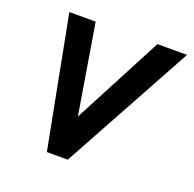

<svg xmlns="http://www.w3.org/2000/svg" viewBox="-104 -663 774 768"><g transform="rotate(20 283.0 -278.5)"><path d="M261 0H172L65 -557H177L240 -176L440 -557H566Z"/></g></svg>

Font: Open Sauce One Medium Italic
Style: Regular
Weight: 500
Italic angle: -10°
Designer: Alfredo Marco Pradil
Foundry: Creative Sauce Fz LLC
Version: Version 1.477